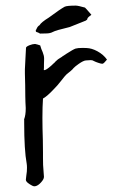

<svg xmlns="http://www.w3.org/2000/svg" viewBox="-20 -654 409 674"><path d="M321.8 -474.1Q343.3 -462.4 355.5 -444.8Q345.2 -432.1 341.3 -430.7Q340.3 -430.2 338.9 -430.2Q334.5 -430.2 324.7 -433.6Q315.9 -436.5 310.1 -439.5L306.2 -441.4L303.7 -442.4Q302.2 -442.9 298.3 -442.9Q292.5 -442.9 281.7 -441.9Q272.9 -441.4 256.3 -429.7Q243.7 -420.9 237.8 -414.6L235.4 -411.6L232.4 -408.7Q228 -404.3 220.2 -398.4Q213.4 -393.6 206.5 -385.3L194.8 -370.6Q182.6 -354.5 165.5 -337.4Q144 -314.9 130.9 -308.1Q128.9 -279.8 128.9 -240.2Q128.9 -205.6 130.4 -162.6Q130.9 -141.1 130.9 -118.7V-99.6Q130.9 -87.9 131.3 -74.7L132.8 -53.7L134.3 -33.2Q134.3 -24.9 124 -13.7Q113.8 -2.4 104.5 -0.5Q102.5 0 101.1 0Q96.2 0 91.8 -2.9L85 -6.8L78.1 -11.7Q70.8 -17.6 70.8 -22.9V-23.4L72.3 -37.1L74.2 -51.8Q74.7 -59.1 74.7 -65.4Q74.7 -73.2 73.7 -79.6Q64.9 -127 64.9 -222.7V-232.9L64.5 -234.4L64.9 -235.8Q70.3 -250.5 70.3 -272V-275.4L69.3 -295.4L68.8 -315.4L68.4 -355.5L67.4 -396V-411.1Q67.9 -420.4 68.4 -430.7L69.3 -448.7Q70.3 -471.2 71.3 -486.3Q71.8 -490.7 84.5 -495.6Q95.2 -499.5 101.6 -499.5H104L111.8 -497.6L121.1 -494.6L125 -482.4L129.9 -470.7Q134.8 -458.5 134.8 -449.2V-445.8Q134.3 -437.5 134.3 -426.8V-418.5Q134.3 -413.1 133.8 -408.2Q134.3 -407.7 135.3 -407.7Q142.1 -407.7 160.2 -423.8L168 -431.2L171.9 -434.6L174.8 -438Q182.6 -444.8 183.6 -445.8Q192.9 -451.7 198.2 -455.1L200.2 -457L203.1 -458.5Q207 -461.4 212.4 -464.8Q236.8 -480.5 245.1 -483.4Q252.9 -485.8 270.5 -485.8Q276.9 -485.8 283.7 -485.4Q301.8 -484.9 321.8 -474.1ZM109.9 -541Q106.4 -541.5 105.5 -544.9Q105.5 -547.9 106 -549.3L107.4 -550.3Q111.3 -561.5 118.7 -565.4Q124.5 -575.7 151.4 -592.3Q190.9 -621.6 207 -630.4Q215.3 -634.3 246.1 -634.3Q253.9 -634.3 278.3 -627.4Q281.7 -624.5 295.4 -608.4L300.8 -602.1Q295.9 -598.6 291.3 -594.7Q286.6 -590.8 286.6 -586.9Q286.6 -585 280.8 -581.5Q270 -577.1 224.6 -559.1Q175.3 -547.4 165.8 -542Q156.2 -536.6 142.1 -536.6L120.6 -536.1Q112.3 -541 109.9 -541Z"/></svg>

Font: Kurland
Style: Regular
Weight: 400
Designer: GGBot
Version: 0.22